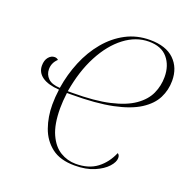

<svg xmlns="http://www.w3.org/2000/svg" viewBox="-130 -851 959 981"><g transform="rotate(20 349.5 -360.5)"><path d="M522 -728Q609 -728 654 -684.5Q699 -641 699 -570Q699 -520 677 -476Q655 -432 603 -398.5Q551 -365 462 -346.5Q373 -328 238 -328H215Q212 -304 210.5 -283.5Q209 -263 209 -244Q209 -156 233 -103Q257 -50 296 -26.5Q335 -3 380 -3Q450 -3 495 -37Q540 -71 564 -128Q575 -122 575 -105Q575 -83 551.5 -57Q528 -31 484 -12Q440 7 378 7Q299 7 252.5 -29Q206 -65 185.5 -123Q165 -181 165 -247Q165 -288 171 -330Q110 -334 78.5 -356.5Q47 -379 47 -416Q47 -445 61 -462Q75 -479 94 -479Q106 -479 114 -471Q87 -446 87 -411Q87 -382 107.5 -362Q128 -342 172 -340Q184 -417 213 -487Q242 -557 287.5 -611.5Q333 -666 392 -697Q451 -728 522 -728ZM520 -718Q450 -718 387.5 -670.5Q325 -623 280 -537.5Q235 -452 216 -338H240Q362 -338 442.5 -356.5Q523 -375 570 -408Q617 -441 636.5 -484Q656 -527 656 -575Q656 -637 622 -677.5Q588 -718 520 -718Z"/></g></svg>

Font: Noto Serif Display SemiCondensed ExtraLight
Style: Italic
Weight: 200
Width: 4
Italic angle: -12°
Designer: Monotype Design Team
Foundry: Monotype Imaging Inc.
Version: Version 2.009